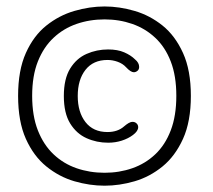

<svg xmlns="http://www.w3.org/2000/svg" viewBox="-20 -629 659 594"><path d="M303.5 -54.5Q257.5 -54.5 210.2 -68.2Q163 -82 123.5 -114Q84 -146 60 -199.5Q36 -253 36 -332.5Q36 -411.5 60 -465Q84 -518.5 123.5 -550Q163 -581.5 210.2 -595.2Q257.5 -609 303.5 -609Q349.5 -609 396.5 -595.2Q443.5 -581.5 482.8 -550Q522 -518.5 546.2 -465Q570.5 -411.5 570.5 -332.5Q570.5 -253 546.2 -199.5Q522 -146 482.8 -114Q443.5 -82 396.5 -68.2Q349.5 -54.5 303.5 -54.5ZM314.5 -187.5Q279 -187.5 247.8 -201.5Q216.5 -215.5 197 -247.2Q177.5 -279 177.5 -332Q177.5 -385 197 -416.8Q216.5 -448.5 247.8 -462.2Q279 -476 314.5 -476Q344 -476 364.5 -467Q385 -458 397.5 -445.5Q410.5 -435 410.5 -422Q410.5 -414 405.2 -409.8Q400 -405.5 394 -405.5Q384.5 -405.5 370 -421Q360 -432 344.2 -437.8Q328.5 -443.5 312.5 -443.5Q268.5 -443.5 244.5 -413Q220.5 -382.5 220.5 -332Q220.5 -282 244.5 -251.2Q268.5 -220.5 312.5 -220.5Q344.5 -220.5 364.5 -238.5Q371.5 -244.5 377.8 -248.2Q384 -252 390.5 -252Q397.5 -252 402.5 -247.2Q407.5 -242.5 407.5 -235.5Q407.5 -223.5 391.5 -211.5Q377 -200.5 357 -194Q337 -187.5 314.5 -187.5ZM303.5 -94.5Q349 -94.5 389.2 -108.5Q429.5 -122.5 460.2 -151.5Q491 -180.5 508.2 -225.5Q525.5 -270.5 525.5 -332.5Q525.5 -394.5 508.2 -439Q491 -483.5 460.2 -512.2Q429.5 -541 389.2 -555Q349 -569 303.5 -569Q257.5 -569 217 -555Q176.5 -541 145.8 -512.2Q115 -483.5 97.2 -439Q79.5 -394.5 79.5 -332.5Q79.5 -270.5 97.2 -225.5Q115 -180.5 145.8 -151.5Q176.5 -122.5 217 -108.5Q257.5 -94.5 303.5 -94.5Z"/></svg>

Font: Sono Monospace Light
Style: Regular
Weight: 300
Version: Version 2.112